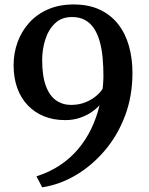

<svg xmlns="http://www.w3.org/2000/svg" viewBox="-20 -772 650 840"><path d="M302 -752.5Q368.5 -752.5 417 -729.5Q465.5 -706.5 497.2 -665.8Q529 -625 544.2 -570.5Q559.5 -516 559.5 -453.5Q559.5 -350 526.2 -263.2Q493 -176.5 436.2 -110.8Q379.5 -45 309.2 -4.2Q239 36.5 164.5 47.5L139.5 -0.5Q197.5 -19 243.2 -49.8Q289 -80.5 323 -121.2Q357 -162 380 -210.2Q403 -258.5 415.5 -311.5Q400.5 -295 378.5 -280.2Q356.5 -265.5 327.8 -256Q299 -246.5 265 -246.5Q213.5 -246.5 172 -263.5Q130.5 -280.5 100.8 -312Q71 -343.5 55.2 -387.8Q39.5 -432 39.5 -486.5Q39.5 -539.5 56.8 -587.2Q74 -635 107.5 -672.2Q141 -709.5 190 -731Q239 -752.5 302 -752.5ZM291 -313Q325.5 -313 353.8 -324.5Q382 -336 401.5 -352.8Q421 -369.5 429 -384Q430 -393 430.8 -402.5Q431.5 -412 432 -421.2Q432.5 -430.5 432.5 -439Q432.5 -480.5 429 -519Q425.5 -557.5 416.5 -590Q407.5 -622.5 391.8 -646.8Q376 -671 352.2 -684.2Q328.5 -697.5 295 -697.5Q249.5 -697.5 220.8 -670Q192 -642.5 178.2 -599.2Q164.5 -556 164.5 -509.5Q164.5 -439 180.8 -395.8Q197 -352.5 225.5 -332.8Q254 -313 291 -313Z"/></svg>

Font: Merriweather Light 18pt SemiBold
Style: Regular
Weight: 600
Version: Version 2.100